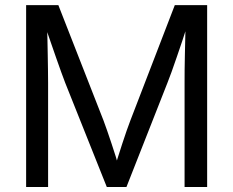

<svg xmlns="http://www.w3.org/2000/svg" viewBox="-20 -748 933 768"><path d="M84.5 0V-727.5H213.4L394 -266.1Q400.4 -250 408.4 -226.1Q416.5 -202.1 425.8 -174.8Q435.1 -147.5 443.4 -120.6Q451.7 -93.8 457.5 -71.8H437Q443.4 -92.8 451.7 -119.1Q460 -145.5 469 -173.1Q478 -200.7 486.6 -225.3Q495.1 -250 501.5 -266.1L679.2 -727.5H808.6V0H718.3V-417Q718.3 -439.5 718.5 -468Q718.8 -496.6 719.5 -527.3Q720.2 -558.1 720.9 -590.1Q721.7 -622.1 722.2 -651.9H731Q720.7 -618.2 709 -584Q697.3 -549.8 686.5 -518.1Q675.8 -486.3 666.3 -460.4Q656.7 -434.6 649.9 -417L485.8 0H407.2L240.7 -417Q233.9 -434.1 224.9 -459.5Q215.8 -484.9 204.8 -516.1Q193.8 -547.4 181.9 -582Q169.9 -616.7 157.7 -651.9H168Q168.9 -624.5 169.7 -593.5Q170.4 -562.5 170.9 -531Q171.4 -499.5 171.9 -470.2Q172.4 -440.9 172.4 -417V0Z"/></svg>

Font: Inter 18pt
Style: Regular
Weight: 400
Designer: Rasmus Andersson
Foundry: rsms
Version: Version 4.001;git-66647c0bb